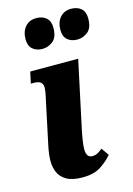

<svg xmlns="http://www.w3.org/2000/svg" viewBox="-119 -833 626 905"><g transform="rotate(-15 194.0 -381.0)"><path d="M144 -624Q114 -624 95.5 -640Q77 -656 77 -688Q77 -726 97 -749Q117 -772 151 -772Q181 -772 199.5 -756Q218 -740 218 -708Q218 -661 194.5 -642.5Q171 -624 144 -624ZM314 -624Q284 -624 265.5 -640Q247 -656 247 -688Q247 -726 267 -749Q287 -772 321 -772Q351 -772 369.5 -756Q388 -740 388 -708Q388 -661 364.5 -642.5Q341 -624 314 -624ZM169 10Q120 10 92 -6Q64 -22 53 -47.5Q42 -73 42 -103Q42 -136 51 -177L95 -385Q100 -405 102.5 -421Q105 -437 105 -447Q105 -480 63 -480H47L59 -536H293L224 -213Q218 -185 214 -159Q210 -133 210 -116Q210 -75 239 -75Q253 -75 264 -80.5Q275 -86 289 -98L315 -61Q292 -34 258.5 -12Q225 10 169 10Z"/></g></svg>

Font: Noto Serif SemiCondensed ExtraBold
Style: Italic
Weight: 800
Width: 4
Italic angle: -12°
Designer: Monotype Design Team
Foundry: Monotype Imaging Inc.
Version: Version 2.014; ttfautohint (v1.8.4.7-5d5b)